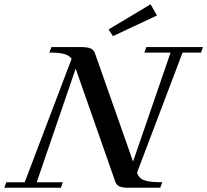

<svg xmlns="http://www.w3.org/2000/svg" viewBox="-52 -885 977 905"><path d="M480.5 -714.8 459.5 -746.1 657.7 -864.7 688 -812ZM-31.7 0 -22.5 -25.9H64.5L285.6 -607.9Q274.9 -623.5 251.2 -630.4Q227.5 -637.2 180.7 -637.2L190.4 -663.1H332Q359.9 -663.1 374.8 -656.7Q389.6 -650.4 395 -635.7L575.2 -123.5L752 -637.2H628.4L637.7 -663.1H904.8L895.5 -637.2H808.6L593.8 -70.8Q600.1 -53.7 610.8 -44.7Q621.6 -35.6 645.5 -30.8Q669.4 -25.9 712.9 -25.9L703.1 0H552.2Q525.4 0 511.2 -6.3Q497.1 -12.7 491.7 -27.8L304.7 -561.5L121.1 -25.9H244.1L234.9 0Z"/></svg>

Font: Elstob 14pt Medium
Style: Italic
Weight: 500
Italic angle: -20°
Designer: Peter S. Baker
Version: Version 1.015